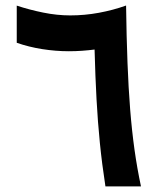

<svg xmlns="http://www.w3.org/2000/svg" viewBox="-20 -668 577 688"><path d="M357.8 0H485.2Q471.5 -64 462 -131.5Q452.5 -199.1 446.4 -276Q440.3 -352.9 436.8 -444.6Q433.3 -536.3 431.8 -648.2Q385.4 -631.6 334.4 -622.2Q283.5 -612.8 231.4 -612.8Q184.3 -612.8 134.8 -622.9Q85.4 -632.9 40 -647.9V-514.7Q82.8 -499.7 131.3 -492Q179.9 -484.4 226.6 -484.4Q251.4 -484.4 274.7 -486.1Q297.9 -487.8 318.9 -490.5Q321.5 -392.6 325.9 -312Q330.3 -231.3 337.8 -156.3Q345.3 -81.2 357.8 0Z"/></svg>

Font: Vazir Variable Regular
Style: Regular
Weight: 400
Designer: Saber Rastikerdar
Foundry: Saber Rastikerdar
Version: Version 30.1.0